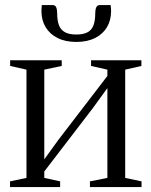

<svg xmlns="http://www.w3.org/2000/svg" viewBox="-20 -756 612 776"><path d="M20.5 0V-23L87 -37V-474.5L21 -489.5V-512.5H229.5V-489.5L159 -474.5V-112L215 -189.5L414 -449V-474.5L348 -489.5V-512.5H551.5V-489.5L486 -474.5V-37L552 -23V0H343.5V-23L414 -37V-400L356 -320L159 -63V-37L223 -23V0ZM193 -735.5Q203.5 -735.5 207.2 -726.2Q211 -717 211 -703Q211 -673.5 218.2 -654.2Q225.5 -635 242.5 -625.8Q259.5 -616.5 288.5 -616.5Q317.5 -616.5 334.2 -625.8Q351 -635 358 -654.2Q365 -673.5 365 -703Q365 -717 369 -726.2Q373 -735.5 383.5 -735.5H427Q428 -729.5 428.5 -723.2Q429 -717 429 -711Q429 -674.5 412.5 -646.5Q396 -618.5 364.5 -602.5Q333 -586.5 288.5 -586.5Q244 -586.5 212.5 -602.5Q181 -618.5 164.2 -646.5Q147.5 -674.5 147.5 -711Q147.5 -717 148 -723.2Q148.5 -729.5 149 -735.5Z"/></svg>

Font: Merriweather 120pt Light
Style: Regular
Weight: 300
Version: Version 2.100